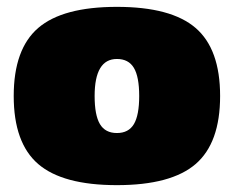

<svg xmlns="http://www.w3.org/2000/svg" viewBox="-20 -530 682 560"><path d="M91.5 -448.5Q163 -510 321 -510Q479 -510 550.5 -448.5Q622 -387 622 -250Q622 -113 550.5 -51.5Q479 10 321 10Q163 10 91.5 -51.5Q20 -113 20 -250Q20 -387 91.5 -448.5ZM256 -250Q256 -194 271.5 -168Q287 -142 321 -142Q355 -142 370.5 -168Q386 -194 386 -250Q386 -306 370.5 -332Q355 -358 321 -358Q256 -358 256 -250Z"/></svg>

Font: Fivo Sans Modern ExtBlk
Style: Regular
Weight: 950
Designer: Alexander Slobzheninov
Foundry: Alexander Slobzheninov
Version: 1.0